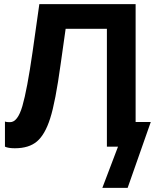

<svg xmlns="http://www.w3.org/2000/svg" viewBox="-20 -708 748 927"><path d="M496.1 0V-568.8H296.9L272.9 -398.9Q247.6 -214.8 222.2 -136.2Q197.3 -58.1 158.4 -25.1Q119.6 7.8 51.8 7.8Q19.5 7.8 3.9 0V-121.1Q11.2 -118.2 24.9 -118.2H28.8Q65.4 -118.2 88.1 -196Q110.8 -273.9 137.2 -457L169.9 -688H634.8V-119.1H708L596.2 199.2H474.1L549.8 0Z"/></svg>

Font: Libra Sans Modern
Style: Bold
Weight: 700
Foundry: Stefan Peev, Context Ltd
Version: Version 1.000